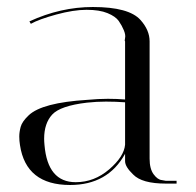

<svg xmlns="http://www.w3.org/2000/svg" viewBox="-20 -524 559 548"><path d="M453 0Q385 0 360 -26Q337 -48 337 -64V-85Q288 4 180 4Q54 4 37 -110Q35 -122 35 -134.5Q35 -147 39 -162Q43 -177 62 -195Q100 -231 229 -239Q261 -242 288 -242Q315 -242 337 -240V-406Q335 -407 337 -415.5Q339 -424 333.5 -437.5Q328 -451 319 -464Q310 -477 287 -486.5Q264 -496 227 -496Q190 -496 140.5 -482.5Q91 -469 68 -456L64 -463Q153 -504 245 -504Q348 -504 381 -467Q407 -438 407 -406V-71Q407 -42 418.5 -26.5Q430 -11 442 -10L453 -8H484V0ZM196 -4Q249 -4 291.5 -40.5Q334 -77 337 -111V-232Q310 -234 282.5 -234Q255 -234 228 -231Q152 -222 129 -197Q106 -172 106 -128Q106 -120 107 -110Q116 -4 196 -4Z"/></svg>

Font: Italiana
Style: Regular
Weight: 400
Designer: Santiago Orozco
Foundry: Santiago Orozco
Version: Version 001.001